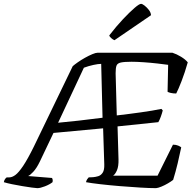

<svg xmlns="http://www.w3.org/2000/svg" viewBox="-49 -978 1005 998"><path d="M145 0Q138 0 116.5 -3Q95 -6 67.5 -10.5Q40 -15 13.5 -20.5Q-13 -26 -29 -31Q-28 -39 -23.5 -46Q-19 -53 -14 -56H-1Q14 -56 31 -68.5Q48 -81 71.5 -116Q95 -151 127 -216L329 -634Q338 -642 355 -654Q372 -666 392.5 -677.5Q413 -689 431 -696.5Q449 -704 459 -704H847Q869 -697 892 -683Q915 -669 927 -654Q912 -601 895 -557Q878 -513 867 -492Q851 -492 838.5 -495Q826 -498 822 -501L825 -641Q804 -644 769 -648Q734 -652 697.5 -654.5Q661 -657 635 -657Q597 -657 579 -653Q561 -649 556.5 -636.5Q552 -624 552 -597L558 -378Q619 -385 683 -394Q747 -403 790 -412L797 -404Q793 -388 786.5 -370.5Q780 -353 774 -343L562 -321L567 -150Q568 -114 559 -93Q550 -72 539 -65H770L850 -226Q866 -226 877.5 -221Q889 -216 893 -212Q885 -173 874.5 -129Q864 -85 851 -43Q841 -35 824 -25Q807 -15 790 -8Q773 -1 762 0Q730 0 680 -3Q630 -6 575 -10.5Q520 -15 472.5 -20.5Q425 -26 398 -31Q400 -40 404 -46Q408 -52 412 -56L435 -57Q447 -58 461 -62Q475 -66 484.5 -80Q494 -94 493 -124L487 -311L229 -287L158 -138Q141 -103 123.5 -84.5Q106 -66 97 -63L221 -53Q223 -51 224.5 -45Q226 -39 224 -31Q209 -19 184.5 -9.5Q160 0 145 0ZM253 -340Q305 -345 360.5 -351Q416 -357 484 -366L477 -646Q462 -646 436.5 -640.5Q411 -635 387 -626ZM546 -769Q538 -772 529 -780Q520 -788 519 -794Q556 -842 590.5 -878.5Q625 -915 650 -936.5Q675 -958 684 -958Q691 -958 703 -948.5Q715 -939 725 -926Q735 -913 736 -899Z"/></svg>

Font: Texturina Light
Style: Italic
Weight: 300
Italic angle: -11°
Designer: Guillermo Torres Carreño
Foundry: Omnibus-Type
Version: Version 1.002; ttfautohint (v1.8.3)